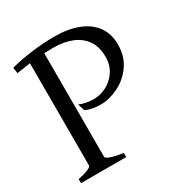

<svg xmlns="http://www.w3.org/2000/svg" viewBox="-150 -746 823 862"><g transform="rotate(-30 261.5 -315.0)"><path d="M24.4 -21Q56.6 -27.3 75.9 -35.6Q95.2 -43.9 95.2 -50.8V-581.1Q67.9 -577.6 24.4 -570.3L20 -600.6Q68.8 -613.8 130.1 -621.8Q191.4 -629.9 249 -629.9Q319.3 -629.9 371.3 -609.9Q423.3 -589.8 451.4 -551Q479.5 -512.2 479.5 -457Q479.5 -394 447.3 -349.6Q415 -305.2 368.4 -283.2Q321.8 -261.2 279.8 -261.2Q233.9 -261.2 201.2 -275.9L189.9 -312.5Q222.2 -297.9 265.1 -297.9Q296.9 -297.9 329.1 -314.2Q361.3 -330.6 382.6 -362.1Q403.8 -393.6 403.8 -437Q403.8 -488.3 379.9 -522.5Q356 -556.6 314.7 -572.8Q273.4 -588.9 221.2 -588.9Q204.6 -588.9 173.3 -587.9V-50.8Q173.3 -35.2 258.8 -21V0H24.4Z"/></g></svg>

Font: David Libre
Style: Regular
Weight: 400
Version: Version 1.000